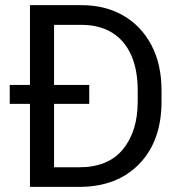

<svg xmlns="http://www.w3.org/2000/svg" viewBox="-20 -731 711 751"><path d="M289.6 0H141.1L142.1 -76.7H289.6Q403.3 -76.7 460.9 -147Q518.6 -217.3 518.6 -334V-377.4Q518.6 -459 492.7 -516.4Q466.8 -573.7 417.5 -603.8Q368.2 -633.8 298.3 -633.8H138.2V-710.9H298.3Q391.6 -710.9 462.2 -670.2Q532.7 -629.4 572.3 -554.4Q611.8 -479.5 611.8 -376.5V-334Q611.8 -179.7 524.7 -89.8Q437.5 0 289.6 0ZM191.4 -710.9V0H97.2V-710.9ZM329.1 -398.9V-324.7H18.1V-398.9Z"/></svg>

Font: RobotoDEMO
Style: Regular
Weight: 400
Designer: Christian Robertson
Foundry: Google
Version: Version 2.136